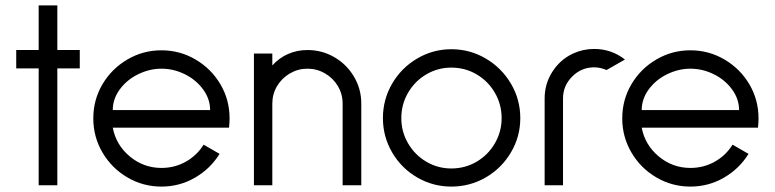

<svg xmlns="http://www.w3.org/2000/svg" viewBox="-20 -685 2865 710"><path d="M275 -432H192V0H123V-432H40V-500H123V-665H192V-500H275Z M397 -213Q409 -149 460 -106.5Q511 -64 577 -64Q626 -64 667 -87Q708 -110 733 -150L792 -116Q758 -61 701 -28Q644 5 577 5Q509 5 451 -29Q393 -63 359 -121Q325 -179 325 -247Q325 -316 359 -373.5Q393 -431 451 -465Q509 -499 577 -499Q645 -499 703 -465Q761 -431 795 -373.5Q829 -316 829 -247Q829 -235 827 -213ZM397 -278H757Q757 -319 731 -354.5Q705 -390 663.5 -410.5Q622 -431 577 -431Q533 -431 491 -410.5Q449 -390 423 -354.5Q397 -319 397 -278Z M1316 -302V0H1247V-302Q1247 -337 1229.5 -366.5Q1212 -396 1182 -413.5Q1152 -431 1117 -431Q1082 -431 1052 -413.5Q1022 -396 1004.5 -366.5Q987 -337 987 -302V0H919V-487H987V-443Q1012 -471 1045.5 -485.5Q1079 -500 1117 -500Q1171 -500 1216.5 -473.5Q1262 -447 1289 -401.5Q1316 -356 1316 -302Z M1396 -248Q1396 -317 1430 -375.5Q1464 -434 1522.5 -468.5Q1581 -503 1649 -503Q1718 -503 1776.5 -468.5Q1835 -434 1869.5 -375.5Q1904 -317 1904 -248Q1904 -180 1869.5 -121.5Q1835 -63 1776.5 -29Q1718 5 1649 5Q1581 5 1522.5 -29Q1464 -63 1430 -121.5Q1396 -180 1396 -248ZM1835 -248Q1835 -299 1810 -342Q1785 -385 1742.5 -410Q1700 -435 1649 -435Q1599 -435 1556.5 -410Q1514 -385 1489 -342Q1464 -299 1464 -248Q1464 -198 1489 -155Q1514 -112 1556.5 -87Q1599 -62 1649 -62Q1700 -62 1742.5 -87Q1785 -112 1810 -155Q1835 -198 1835 -248Z M2177 -436Q2130 -436 2096 -402Q2062 -368 2062 -321V0H1994V-321Q1994 -375 2022.5 -419.5Q2051 -464 2097 -486L2099 -487Q2136 -504 2177 -504Q2241 -504 2291 -465L2223 -426Q2200 -436 2177 -436Z M2353 -213Q2365 -149 2416 -106.5Q2467 -64 2533 -64Q2582 -64 2623 -87Q2664 -110 2689 -150L2748 -116Q2714 -61 2657 -28Q2600 5 2533 5Q2465 5 2407 -29Q2349 -63 2315 -121Q2281 -179 2281 -247Q2281 -316 2315 -373.5Q2349 -431 2407 -465Q2465 -499 2533 -499Q2601 -499 2659 -465Q2717 -431 2751 -373.5Q2785 -316 2785 -247Q2785 -235 2783 -213ZM2353 -278H2713Q2713 -319 2687 -354.5Q2661 -390 2619.5 -410.5Q2578 -431 2533 -431Q2489 -431 2447 -410.5Q2405 -390 2379 -354.5Q2353 -319 2353 -278Z"/></svg>

Font: Sulphur Point
Style: Regular
Weight: 400
Designer: Noponies / Dale Sattler
Foundry: Noponies
Version: Version 1.000; ttfautohint (v1.8)